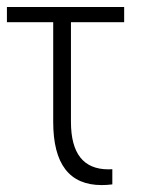

<svg xmlns="http://www.w3.org/2000/svg" viewBox="-20 -533 415 555"><path d="M0 -512.7H338.9V-468.8H185.1V-180.7Q185.1 -43.5 293.5 -43.5Q298.8 -43.5 304.7 -43.9V0Q288.6 2 273.9 2Q133.8 2 133.8 -180.7V-468.8H0Z"/></svg>

Font: Sansation Light
Style: Light
Weight: 300
Designer: Bernd Montag
Version: Version 1.301